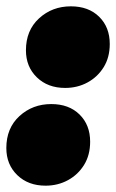

<svg xmlns="http://www.w3.org/2000/svg" viewBox="-32 -577 367 607"><path d="M174 -299Q119 -299 84.5 -332.5Q50 -366 50 -418Q50 -481 91.5 -519Q133 -557 192 -557Q248 -557 281.5 -524Q315 -491 315 -438Q315 -396 296 -365Q277 -334 245 -316.5Q213 -299 174 -299ZM112 10Q57 10 22.5 -23.5Q-12 -57 -12 -109Q-12 -172 29.5 -210Q71 -248 130 -248Q186 -248 219.5 -215Q253 -182 253 -129Q253 -87 234 -56Q215 -25 183 -7.5Q151 10 112 10Z"/></svg>

Font: Montserrat Thin Black
Style: Italic
Weight: 900
Italic angle: -11.3°
Version: Version 9.000